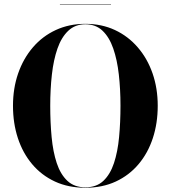

<svg xmlns="http://www.w3.org/2000/svg" viewBox="-20 -872 802 902"><path d="M381 10Q301 10 238 -19.2Q175 -48.5 131 -100.8Q87 -153 64 -223Q41 -293 41 -375Q41 -457 65.2 -527Q89.5 -597 134.5 -649.5Q179.5 -702 242.2 -731Q305 -760 381 -760Q457.5 -760 519.8 -731Q582 -702 627.2 -649.5Q672.5 -597 696.8 -527Q721 -457 721 -375Q721 -293 698 -223Q675 -153 631 -100.8Q587 -48.5 524 -19.2Q461 10 381 10ZM381 8Q433.5 8 465.8 -22.5Q498 -53 515.5 -106Q533 -159 539.5 -228.2Q546 -297.5 546 -375.5Q546 -453 538.2 -522Q530.5 -591 512 -644.2Q493.5 -697.5 461.5 -727.8Q429.5 -758 381 -758Q333 -758 300.8 -727.5Q268.5 -697 250 -644Q231.5 -591 223.8 -522Q216 -453 216 -375Q216 -297.5 222.5 -228.2Q229 -159 246.5 -106Q264 -53 296.5 -22.5Q329 8 381 8ZM261.5 -850V-852H501.5V-850Z"/></svg>

Font: Bodoni Moda 96pt
Style: Bold
Weight: 700
Version: Version 2.005